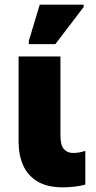

<svg xmlns="http://www.w3.org/2000/svg" viewBox="-20 -796 413 826"><path d="M251 10Q183 10 141 -15.5Q99 -41 79.5 -85Q60 -129 60 -185V-553H240V-215Q240 -171 255 -154.5Q270 -138 293 -138Q307 -138 319.5 -140Q332 -142 347 -147V-2Q327 4 300 7Q273 10 251 10ZM104 -606V-620L151 -776H340V-766L218 -606Z"/></svg>

Font: Noto Sans SemiCondensed Black
Style: Regular
Weight: 900
Width: 4
Designer: Monotype Design Team
Foundry: Monotype Imaging Inc.
Version: Version 2.013; ttfautohint (v1.8.4.7-5d5b)